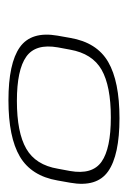

<svg xmlns="http://www.w3.org/2000/svg" viewBox="58 -780 310 466"><g transform="rotate(90 213.0 -547.0)"><path d="M223.5 -412.5Q133.5 -412.5 94.5 -440.2Q55.5 -468 66.5 -531.5L72 -562.5Q83 -627 130.2 -654.5Q177.5 -682 267 -682Q356.5 -682 395.8 -654.5Q435 -627 423.5 -562.5L418 -531.5Q407 -468 360 -440.2Q313 -412.5 223.5 -412.5ZM225 -433Q301.5 -433 341 -455.8Q380.5 -478.5 389.5 -532.5L395 -562Q404.5 -616 372.5 -638.5Q340.5 -661 265 -661Q188.5 -661 149.2 -638.5Q110 -616 100.5 -562L95 -532.5Q85.5 -478.5 117.5 -455.8Q149.5 -433 225 -433Z"/></g></svg>

Font: Anybody ExtraExpanded ExtraLight
Style: Italic
Weight: 200
Width: 8
Italic angle: -10°
Designer: Tyler Finck
Foundry: Etcetera Type Company
Version: Version 1.010; ttfautohint (v1.8.3) -l 8 -r 50 -G 200 -x 14 